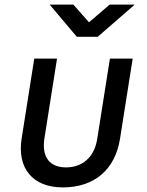

<svg xmlns="http://www.w3.org/2000/svg" viewBox="-20 -805 640 835"><path d="M314 -645H405L566 -785H457L367 -708L299 -785H196ZM253 10C391 10 481 -68 502 -202L557 -550H458L403 -202C391 -122 339 -77 267 -77C196 -77 161 -122 173 -202L228 -550H129L74 -202C54 -72 123 10 253 10Z"/></svg>

Font: JetBrains Mono Medium
Style: Italic
Weight: 436
Italic angle: -9°
Monospace: yes
Designer: Philipp Nurullin, Konstantin Bulenkov
Foundry: JetBrains
Version: Version 2.305